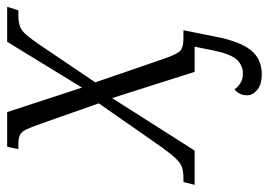

<svg xmlns="http://www.w3.org/2000/svg" viewBox="-150 -446 768 549"><g transform="rotate(-90 234.5 -172.0)"><path d="M296 192Q267 192 251.5 179Q236 166 236 150Q236 128 253 114Q270 138 298 138Q322 138 338 120.5Q354 103 364 55L375 0H303L228 -236L78 0H-20L-12 -32H-1Q18 -32 30 -36Q42 -40 54.5 -53Q67 -66 86 -92L213 -274L155 -439Q145 -467 138.5 -481Q132 -495 122.5 -499.5Q113 -504 97 -504H82L89 -536H188L258 -322L389 -536H489L479 -504H467Q447 -504 434.5 -500Q422 -496 410 -482.5Q398 -469 379 -441L273 -284L338 -95Q351 -56 360.5 -44Q370 -32 397 -32H422L404 58Q391 127 366 159.5Q341 192 296 192Z"/></g></svg>

Font: Noto Serif SemiCondensed Light
Style: Italic
Weight: 300
Width: 4
Italic angle: -12°
Designer: Monotype Design Team
Foundry: Monotype Imaging Inc.
Version: Version 2.013; ttfautohint (v1.8.4.7-5d5b)